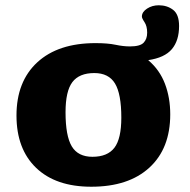

<svg xmlns="http://www.w3.org/2000/svg" viewBox="-20 -695 720 728"><path d="M659 -596.5Q659 -541 631.5 -508.5Q604 -476 542 -467Q585.5 -430 605.5 -377.2Q625.5 -324.5 625.5 -261.5Q625.5 -132 546.5 -59.5Q467.5 13 326 13Q191.5 13 117 -58.5Q42.5 -130 42.5 -257Q42.5 -386 121.5 -458.8Q200.5 -531.5 342 -531.5Q389 -531.5 418.2 -525.2Q447.5 -519 473 -519Q511 -519 524.5 -533Q538 -547 538 -571Q538 -596 527.8 -611.2Q517.5 -626.5 518 -633Q518.5 -650 537.8 -662.5Q557 -675 582 -675Q613.5 -675 636.2 -657.8Q659 -640.5 659 -596.5ZM330.5 -100.5Q387.5 -100.5 413.8 -134.8Q440 -169 440 -249Q440 -339 416 -378.5Q392 -418 337.5 -418Q280.5 -418 254.5 -383.8Q228.5 -349.5 228.5 -269.5Q228.5 -179.5 252.2 -140Q276 -100.5 330.5 -100.5Z"/></svg>

Font: Newsreader 6pt
Style: Bold
Weight: 700
Designer: Hugues Gentile
Foundry: Production Type
Version: Version 1.003; ttfautohint (v1.8.3)